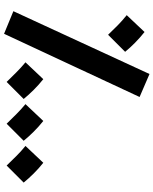

<svg xmlns="http://www.w3.org/2000/svg" viewBox="77 -818 774 969"><g transform="rotate(90 464.5 -334.0)"><path d="M151 33 470 -651 354 -701 37 -14ZM156 -492 242 -578C216 -610 180 -646 142 -676L57 -586C97 -554 118 -531 156 -492ZM394 20 480 -66C453 -99 418 -135 380 -165L295 -75C334 -43 355 -19 394 20ZM605 20 691 -66C664 -99 629 -135 591 -165L506 -75C545 -43 566 -19 605 20ZM816 20 902 -66C875 -99 840 -135 802 -165L717 -75C757 -43 777 -19 816 20Z"/></g></svg>

Font: Noto Sans Arabic UI XCn XBd
Style: Regular
Weight: 800
Width: 2
Designer: Monotype Design Team, Nadine Chahine and Nizar Qandah
Foundry: Monotype Imaging Inc.
Version: Version 2.010